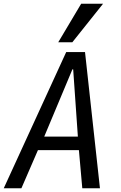

<svg xmlns="http://www.w3.org/2000/svg" viewBox="-24 -1002 644 1022"><path d="M328.5 -725H428.5L508 0H414L396 -203H178L90 0H-4ZM390.5 -275 365.5 -633H361.5L211.5 -275ZM286 -777 408 -982H524.5L361 -777Z"/></svg>

Font: JuliaMono
Style: Italic
Weight: 400
Italic angle: -9°
Monospace: yes
Designer: cormullion
Foundry: corm
Version: Version 0.057; ttfautohint (v1.8.4)